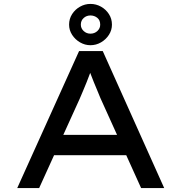

<svg xmlns="http://www.w3.org/2000/svg" viewBox="-20 -961 927 981"><path d="M68 0 384 -700H505L819 0H701L493 -460Q487 -475 478 -496.5Q469 -518 459.5 -541Q450 -564 441.5 -587Q433 -610 427 -628L456 -629Q448 -608 439.5 -585Q431 -562 422 -539.5Q413 -517 404 -496Q395 -475 387 -456L180 0ZM206 -168 248 -272H628L656 -168ZM442 -730Q414 -730 389 -744.5Q364 -759 348.5 -783Q333 -807 333 -835Q333 -865 348.5 -889Q364 -913 389 -927Q414 -941 442 -941Q471 -941 496 -927Q521 -913 536.5 -889Q552 -865 552 -835Q552 -807 536.5 -783Q521 -759 496 -744.5Q471 -730 442 -730ZM442 -789Q463 -789 477.5 -802.5Q492 -816 492 -835Q492 -858 477 -870Q462 -882 442 -882Q422 -882 407.5 -869Q393 -856 393 -835Q393 -816 407.5 -802.5Q422 -789 442 -789Z"/></svg>

Font: Lexend Mega
Style: Regular
Weight: 400
Designer: Bonnie Shaver-Troup, Thomas Jockin
Foundry: Lexend
Version: Version 1.007